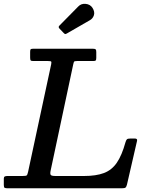

<svg xmlns="http://www.w3.org/2000/svg" viewBox="-62 -1012 810 1032"><path d="M-41.5 -17.5V-52Q-41.5 -61 -36.2 -63.5Q-31 -66 -22.5 -66H58Q77.5 -66 81.5 -69.2Q85.5 -72.5 89 -88.5L213 -666Q215.5 -678.5 212.8 -681.2Q210 -684 195.5 -684H116.5Q105 -684 102.5 -687.8Q100 -691.5 100 -703.5V-732Q100 -742.5 102.2 -746.2Q104.5 -750 115 -750H437.5Q448.5 -750 452 -746.8Q455.5 -743.5 455.5 -732V-702Q455.5 -691 452.8 -687.5Q450 -684 439.5 -684H352.5Q338.5 -684 336.2 -680.5Q334 -677 331.5 -665.5L210 -94.5Q206.5 -77.5 210.8 -71.8Q215 -66 237 -66H389Q454.5 -66 496.8 -82Q539 -98 566 -137.5Q593 -177 612.5 -247.5Q616 -259 620.2 -263.2Q624.5 -267.5 640.5 -267.5H662Q678 -267.5 674.5 -254.5L620.5 -20Q617.5 -8 613 -4Q608.5 0 593 0H-20Q-32.5 0 -37 -2.5Q-41.5 -5 -41.5 -17.5ZM435 -970Q448.5 -948.5 442.8 -930.2Q437 -912 420.5 -903L299 -833Q292.5 -829 289 -829Q285.5 -829 280 -835L257.5 -858.5Q249.5 -867 257.5 -874.5L358.5 -977Q374 -993.5 398.2 -991.2Q422.5 -989 435 -970Z"/></svg>

Font: Besley* Medium
Style: Italic
Weight: 500
Italic angle: -13°
Designer: Owen Earl
Foundry: indestructible type*
Version: Version 3.000; ttfautohint (v1.8.3)